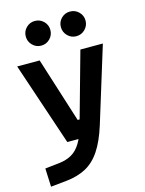

<svg xmlns="http://www.w3.org/2000/svg" viewBox="-142 -838 871 1156"><g transform="rotate(-15 293.0 -260.5)"><path d="M28.3 234.4 23.4 119.6 112.8 109.9Q158.7 104.5 191.4 85.4Q224.1 66.4 247.3 28.6Q270.5 -9.3 287.6 -70.3L412.6 -517.6H552.7L407.2 -45.9Q377.9 47.4 339.8 104.2Q301.8 161.1 249.5 189.2Q197.3 217.3 124.5 224.6ZM192.4 0 18.6 -517.6H158.7L287.1 -112.3H310.5V0ZM410.4 -601.1Q379.1 -601.1 356.5 -623.8Q334 -646.6 334 -678.2Q334 -710.4 356.5 -732.7Q379.1 -754.9 410.4 -754.9Q442.4 -754.9 465.1 -732.6Q487.8 -710.3 487.8 -678.2Q487.8 -646.6 465.1 -623.8Q442.4 -601.1 410.4 -601.1ZM191.7 -601.1Q160.2 -601.1 137.7 -623.8Q115.2 -646.6 115.2 -678.2Q115.2 -710.4 137.8 -732.7Q160.3 -754.9 191.7 -754.9Q223.6 -754.9 246.1 -732.6Q268.6 -710.3 268.6 -678.2Q268.6 -646.6 246.2 -623.8Q223.8 -601.1 191.7 -601.1Z"/></g></svg>

Font: Cascadia Mono PL
Style: Regular
Weight: 400
Monospace: yes
Designer: Aaron Bell
Foundry: Saja Typeworks
Version: Version 2102.003